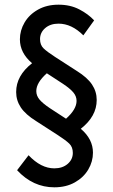

<svg xmlns="http://www.w3.org/2000/svg" viewBox="-20 -738 482 820"><path d="M377 -86Q377 -48 357 -14Q337 20 299.5 41Q262 62 212 62Q121 62 53 -11L102 -75Q155 -19 212 -19Q247 -19 269 -38Q291 -57 291 -85Q291 -110 276 -124.5Q261 -139 227 -161L134 -221Q89 -249 69 -279Q49 -309 49 -345Q49 -415 117 -468Q65 -512 65 -570Q65 -608 85 -642Q105 -676 142.5 -697Q180 -718 230 -718Q280 -718 318.5 -698Q357 -678 382 -651L336 -587Q286 -637 230 -637Q195 -637 173 -618Q151 -599 151 -571Q151 -546 166 -531.5Q181 -517 215 -495L308 -435Q353 -407 373 -377Q393 -347 393 -311Q393 -241 325 -188Q377 -144 377 -86ZM262 -231Q307 -271 307 -307Q307 -327 293 -343.5Q279 -360 249 -380L180 -425Q135 -385 135 -349Q135 -329 149 -312.5Q163 -296 193 -276Z"/></svg>

Font: Museo Sans Medium
Style: Regular
Weight: 500
Designer: Jos Buivenga
Foundry: Jos Buivenga & Rosetta Type Foundry (extension, remastering)
Version: Version 3.600;PS 1.000;hotconv 1.0.88;makeotf.lib2.5.647800;